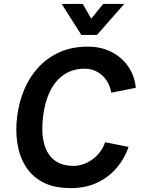

<svg xmlns="http://www.w3.org/2000/svg" viewBox="-20 -952 726 984"><path d="M343 12Q255 12 198 -19Q141 -50 109.5 -102.5Q78 -155 68.5 -220.5Q59 -286 68 -355Q77 -428 104 -492.5Q131 -557 176.5 -606.5Q222 -656 285.5 -684.5Q349 -713 430 -713Q498 -713 551 -686Q604 -659 637 -611.5Q670 -564 676 -502L550 -477Q545 -511 526.5 -539Q508 -567 479 -583.5Q450 -600 415 -600Q353 -600 308 -569.5Q263 -539 236.5 -484.5Q210 -430 201 -357Q191 -277 205 -220Q219 -163 257 -132.5Q295 -102 357 -102Q408 -102 454 -135.5Q500 -169 519 -223L639 -199Q618 -138 576.5 -90Q535 -42 476.5 -15Q418 12 343 12ZM397 -773 296 -932H404L474 -810H410L509 -932H617L477 -773Z"/></svg>

Font: Inclusive Sans SemiBold
Style: Italic
Weight: 600
Italic angle: -7°
Designer: Olivia King
Foundry: Olivia King
Version: Version 2.004